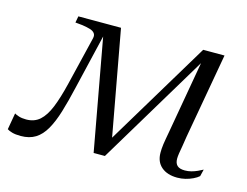

<svg xmlns="http://www.w3.org/2000/svg" viewBox="-78 -640 997 774"><g transform="rotate(15 420.0 -253.0)"><path d="M339 -516H269L363 0H410L720 -516H682L401 -49L424 -51ZM192 -243Q177 -181 160.5 -140.5Q144 -100 121.5 -80Q99 -60 65 -60Q47 -60 34.5 -64Q22 -68 16 -72L4 -3Q11 2 25 6Q39 10 61 10Q97 10 122 -5.5Q147 -21 165 -52.5Q183 -84 197 -130Q211 -176 225 -237L291 -516H161L156 -489L186 -486Q206 -483 219 -479Q232 -475 238 -467Q244 -459 241 -446ZM694 -65Q694 -74 696 -87.5Q698 -101 701.5 -119.5Q705 -138 708 -161L771 -516H697L635 -162Q632 -145 629.5 -131.5Q627 -118 625.5 -107Q624 -96 623.5 -87.5Q623 -79 623 -71Q623 -33 647.5 -12Q672 9 714 9Q731 9 747.5 5Q764 1 778.5 -6Q793 -13 802 -21L809 -50Q800 -45 788 -39.5Q776 -34 763 -30.5Q750 -27 736 -27Q714 -27 704 -36.5Q694 -46 694 -65Z"/></g></svg>

Font: Roboto Serif 120pt Expanded Light
Style: Italic
Weight: 300
Width: 7
Italic angle: -10°
Designer: Greg Gazdowicz
Foundry: Commercial Type
Version: Version 1.008